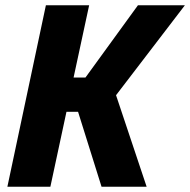

<svg xmlns="http://www.w3.org/2000/svg" viewBox="-20 -708 721 728"><path d="M8 0 154 -688H318L259 -414H304L503 -688H681L420 -347L536 0H365L276 -284H232L171 0Z"/></svg>

Font: Saira Semi Condensed
Style: Bold Italic
Weight: 700
Width: 4
Italic angle: -12°
Designer: Hector Gatti with collaboration of the Omnibus-Type team
Foundry: Omnibus-Type
Version: Version 1.001; ttfautohint (v1.8)